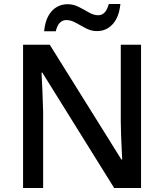

<svg xmlns="http://www.w3.org/2000/svg" viewBox="-20 -937 818 957"><path d="M683 0H549L191 -575H187Q189 -535 191.5 -483Q194 -431 195 -378V0H95V-714H228L585 -142H589Q588 -163 586.5 -195.5Q585 -228 583.5 -264Q582 -300 582 -333V-714H683ZM200 -781Q206 -846 237.5 -881Q269 -916 318 -916Q346 -916 372.5 -902.5Q399 -889 423 -875Q447 -861 469 -861Q508 -861 522 -917H580Q574 -853 542.5 -817.5Q511 -782 463 -782Q435 -782 409 -795.5Q383 -809 358.5 -823Q334 -837 311 -837Q271 -837 258 -781Z"/></svg>

Font: Noto Sans Sora Sompeng Medium
Style: Regular
Weight: 500
Designer: Monotype Design Team. David Williams.
Foundry: Monotype Imaging Inc.
Version: Version 2.101; ttfautohint (v1.8.4.7-5d5b)